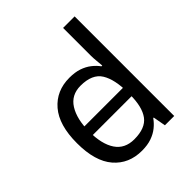

<svg xmlns="http://www.w3.org/2000/svg" viewBox="-210 -893 1036 1036"><g transform="rotate(-45 307.5 -375.0)"><path d="M104 -238V-303H480V-238ZM275 10Q175 10 115 -59.5Q55 -129 55 -267Q55 -405 115.5 -475.5Q176 -546 276 -546Q318 -546 349 -535.5Q380 -525 403 -507Q426 -489 442 -467H448Q447 -480 444.5 -505.5Q442 -531 442 -546V-760H530V0H459L446 -72H442Q426 -49 403 -30.5Q380 -12 348.5 -1Q317 10 275 10ZM289 -63Q374 -63 408.5 -109.5Q443 -156 443 -250V-266Q443 -366 410 -419.5Q377 -473 288 -473Q217 -473 181.5 -416.5Q146 -360 146 -265Q146 -169 181.5 -116Q217 -63 289 -63Z"/></g></svg>

Font: lguzrati25
Style: Book
Weight: 400
Designer: Jelle Bosma - Monotype Design Team, Universal Thirst
Foundry: Monotype Imaging Inc.
Version: Version 2.106